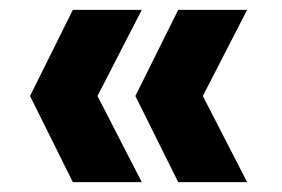

<svg xmlns="http://www.w3.org/2000/svg" viewBox="-20 -490 572 390"><path d="M342 -120 255 -295 342 -470H482L392 -295L482 -120ZM128 -120 41 -295 128 -470H268L178 -295L268 -120Z"/></svg>

Font: DM Sans 9pt 36pt Black
Style: Regular
Weight: 900
Version: Version 4.004;gftools[0.9.30]